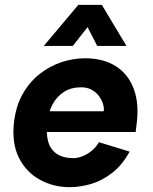

<svg xmlns="http://www.w3.org/2000/svg" viewBox="-20 -761 631 794"><path d="M268 13Q201 13 144.5 -18Q88 -49 58 -109Q28 -169 38 -256Q46 -324 74.5 -373.5Q103 -423 144.5 -455.5Q186 -488 234.5 -504Q283 -520 332 -520Q407 -520 458.5 -487.5Q510 -455 533 -394Q556 -333 545 -248L541 -215H138L148 -301H409Q411 -314 406 -331Q401 -348 389.5 -363.5Q378 -379 359.5 -389.5Q341 -400 316 -400Q274 -400 244.5 -381Q215 -362 197.5 -329.5Q180 -297 175 -256Q170 -210 179 -176.5Q188 -143 214.5 -125Q241 -107 285 -107Q300 -107 320 -114.5Q340 -122 358.5 -137Q377 -152 389 -173L516 -134Q486 -79 444.5 -46.5Q403 -14 357.5 -0.5Q312 13 268 13ZM161 -571 304 -741H401L503 -571H382L315 -702H384L281 -571Z"/></svg>

Font: Inclusive Sans
Style: Italic
Weight: 400
Italic angle: -7°
Designer: Olivia King
Foundry: Olivia King
Version: Version 2.004